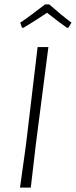

<svg xmlns="http://www.w3.org/2000/svg" viewBox="-20 -853 345 873"><path d="M80 -727 72 -750Q110 -775 185 -833H204Q264 -780 305 -750L291 -727H284Q252 -749 194 -795Q141 -759 87 -727ZM200 -639 143 -197 120 0H71L98 -194L151 -639Z"/></svg>

Font: Alegreya Sans SC Light
Style: Italic
Weight: 300
Italic angle: -7°
Designer: Juan Pablo del Peral
Foundry: Huerta Tipografica
Version: Version 2.007